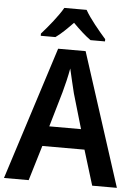

<svg xmlns="http://www.w3.org/2000/svg" viewBox="-61 -983 731 1030"><g transform="rotate(5 304.0 -468.5)"><path d="M363 -937H243C219 -894 166 -829 130 -789V-777H209C239 -798 269 -828 302 -862C336 -828 367 -799 398 -777H476V-789C440 -830 388 -892 363 -937ZM475 0H608L377 -716H229L0 0H133L190 -189H417ZM334 -485 389 -297H218L273 -486C283 -521 296 -576 303 -616C310 -582 327 -516 334 -485Z"/></g></svg>

Font: Noto Sans Lao Looped SemiCondensed SemiBold
Style: Regular
Weight: 600
Width: 4
Designer: Mark Frömberg, Ben Mitchell
Foundry: The Fontpad Ltd
Version: Version 1.002